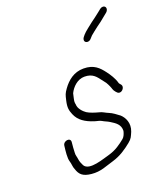

<svg xmlns="http://www.w3.org/2000/svg" viewBox="-129 -787 739 866"><g transform="rotate(-20 240.0 -354.0)"><path d="M466.1 -700C461.1 -700 456.6 -698.3 452.5 -695L438.9 -684C424.7 -672.5 408.5 -660.5 395.3 -651C383.6 -641.5 356.1 -621.2 346.8 -610C341.9 -604.2 334.4 -596.6 334.3 -588C334 -572.8 354.8 -569.6 365.6 -583C374.2 -593.1 377.5 -596.7 391.1 -607C409.9 -621.2 415.1 -626.5 433.5 -639L471.7 -670C475.8 -673.3 478.4 -677.5 479.6 -682.5C481.9 -692.4 476 -700 466.1 -700ZM280.2 -432C319.9 -432 333.7 -411.2 349.3 -391L363.9 -372C368.2 -364.7 371.7 -358 374.3 -352C380.3 -339.5 379.3 -332.2 389.1 -321C393.3 -316.5 397.2 -310 406.1 -310C420.9 -310 433.5 -329.6 424.7 -341C422.8 -343.4 415.1 -351.2 415.7 -354C409.8 -375.9 394.4 -400 381.3 -417C361.5 -442.8 339.4 -468 289 -468C242.9 -468 211 -441.6 188 -409.5C174.1 -390 172.8 -384.8 166.9 -359C159.5 -327.1 162.8 -312.9 171.4 -292C185.2 -258.6 214 -240.8 252.6 -228C267.6 -223 275.7 -223.4 287.1 -217C297.9 -210.3 310 -206.7 320.2 -200C341.6 -186.6 363.8 -173.5 362.8 -142C359.9 -129.6 354.5 -115.8 346.2 -109C323 -90.1 300.2 -73.7 268.8 -64C235.4 -55.3 158.1 -24.8 138.6 -59C134.2 -68 128.5 -79.8 127.2 -92C125.9 -104.9 121.5 -111.3 122.6 -124C123.1 -139.3 124.3 -158.4 126.2 -174C128.7 -198 91.2 -192.8 89.2 -170C86.2 -144.7 82 -113.1 87.9 -95C92.1 -83.7 91.4 -67.1 96.9 -56C106.2 -26.6 120.9 -12.6 161 -8.5C205.8 -3.9 235 -19.8 271.9 -30C308.8 -40.9 338.2 -61.1 365.2 -83C383.8 -98.2 384.9 -105.6 394.1 -126C409.3 -164.2 391.8 -195.5 374.7 -211C360.4 -221.5 345.7 -233.8 327.6 -241C315.4 -245.4 302.2 -255.6 288.6 -258C270.1 -262.9 246.8 -270.2 233.4 -279C220.5 -287.5 200.9 -308.3 201.5 -327C199.3 -337.9 198.9 -341.6 202.9 -359L207.5 -379C220.3 -405.7 247.2 -432 280.2 -432Z"/></g></svg>

Font: HoneyBee
Style: LitIt
Weight: 300
Foundry: Cannot Into Space Fonts
Version: Version 0.89